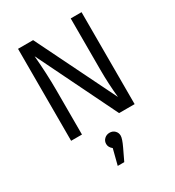

<svg xmlns="http://www.w3.org/2000/svg" viewBox="-227 -820 1134 1244"><g transform="rotate(-30 340.5 -198.0)"><path d="M578.1 -688V0H461.9L171.9 -592.8Q184.1 -454.6 184.1 -332V0H103V-688H215.8L507.8 -94.2Q497.1 -199.2 497.1 -303.2V-688ZM397.9 131.8Q397.9 153.8 373 206.1L332 292H283.2L313 175.8Q289.1 156.7 289.1 131.8Q289.1 109.4 305.2 94.2Q321.3 79.1 344.2 79.1Q367.2 79.1 382.6 94.2Q397.9 109.4 397.9 131.8Z"/></g></svg>

Font: Fira Sans Book
Style: Regular
Weight: 350
Designer: Carrois Corporate & Edenspiekermann AG
Foundry: Carrois Corporate GbR & Edenspiekermann AG
Version: Version 4.203;PS 004.203;hotconv 1.0.88;makeotf.lib2.5.64775